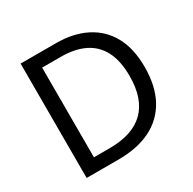

<svg xmlns="http://www.w3.org/2000/svg" viewBox="-157 -876 1044 1038"><g transform="rotate(-30 365.0 -357.0)"><path d="M669 -364Q669 -244 624.5 -163Q580 -82 497 -41Q414 0 296 0H97V-714H317Q425 -714 504 -674Q583 -634 626 -556.5Q669 -479 669 -364ZM574 -361Q574 -456 542.5 -517Q511 -578 450.5 -607.5Q390 -637 304 -637H187V-77H284Q429 -77 501.5 -148.5Q574 -220 574 -361Z"/></g></svg>

Font: Noto Sans Malayalam
Style: Regular
Weight: 400
Designer: Jelle Bosma - Monotype Design Team
Foundry: Monotype Imaging Inc.
Version: Version 2.103